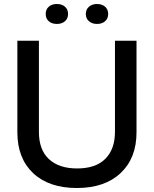

<svg xmlns="http://www.w3.org/2000/svg" viewBox="-20 -933 771 962"><path d="M67 -270V-729H175V-272Q175 -182 225.5 -135.5Q276 -89 366 -89Q460 -89 508 -137.5Q556 -186 556 -272V-729H664V-270Q664 -141 584.5 -66Q505 9 365 9Q225 9 146 -65.5Q67 -140 67 -270ZM466 -813Q442 -813 426 -826.5Q410 -840 410 -863Q410 -886 426 -899.5Q442 -913 466 -913Q491 -913 506.5 -899.5Q522 -886 522 -863Q522 -840 506.5 -826.5Q491 -813 466 -813ZM305.5 -826.5Q290 -813 265 -813Q240 -813 224.5 -826.5Q209 -840 209 -863Q209 -886 224.5 -899.5Q240 -913 265 -913Q290 -913 305.5 -899.5Q321 -886 321 -863Q321 -840 305.5 -826.5Z"/></svg>

Font: Mona Sans Medium
Style: Regular
Weight: 500
Designer: Deni Anggara
Foundry: GitHub
Version: Version 2.000;Glyphs 3.2.3 (3260)